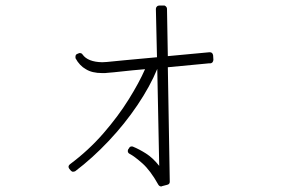

<svg xmlns="http://www.w3.org/2000/svg" viewBox="-20 -637 1040 691"><path d="M560 34Q562 34 563 33L582 28Q591 26 591 17L584 -395L721 -408L731 -409H737Q741 -409 745 -413Q748 -418 748 -422L747 -438Q745 -449 735 -449Q734 -449 734 -449Q734 -449 734 -449Q717 -447 675 -443.5Q633 -440 584 -435L581 -606Q581 -610 577 -614Q573 -618 569 -617H553Q548 -617 545 -614Q541 -610 541 -605L545 -431Q470 -424 426 -420Q382 -416 365 -414Q360 -414 356 -413.5Q352 -413 348 -413Q296 -414 277 -441Q274 -446 267 -446Q264 -446 263 -445L258 -443Q253 -441 252 -436Q251 -432 252 -427Q259 -414 268.5 -404Q278 -394 289 -388Q311 -374 348 -374Q353 -374 358 -374Q363 -374 368 -375Q384 -376 419.5 -380Q455 -384 502 -388Q481 -340 443 -279Q405 -218 352 -157Q299 -96 232 -46Q223 -39 229 -30L234 -24Q236 -21 241 -19Q242 -19 242.5 -19Q243 -19 243 -19Q245 -19 247 -19.5Q249 -20 251 -21Q313 -68 371 -129.5Q429 -191 474.5 -258.5Q520 -326 546 -389L553 -40Q530 -69 505.5 -84.5Q481 -100 459 -109Q457 -110 454 -110Q447 -110 444 -103L441 -99Q437 -88 447 -83Q463 -75 492 -49.5Q521 -24 550 28Q554 34 560 34Z"/></svg>

Font: Kokoro
Style: Regular
Weight: 400
Version: Version 1.00